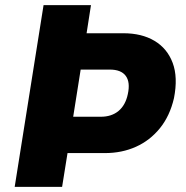

<svg xmlns="http://www.w3.org/2000/svg" viewBox="-20 -725 721 745"><path d="M37 0 149 -705H333L316 -596H459Q530 -596 579.5 -566.5Q629 -537 650 -481Q671 -425 655 -344Q639 -275 600.5 -227.5Q562 -180 507.5 -155.5Q453 -131 387 -131H242L221 0ZM264 -272H371Q413 -272 440 -294.5Q467 -317 476 -360Q486 -406 468 -430.5Q450 -455 406 -455H293Z"/></svg>

Font: Nunito Sans 7pt SemiCondensed Black
Style: Italic
Weight: 900
Width: 4
Italic angle: -9°
Designer: Vernon Adams
Foundry: Vernon Adams
Version: Version 3.101;gftools[0.9.27]